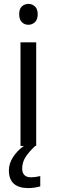

<svg xmlns="http://www.w3.org/2000/svg" viewBox="-20 -754 293 992"><path d="M126.5 -733.9Q146.5 -733.9 160.6 -720.7Q174.8 -707.5 174.8 -680.2Q174.8 -653.3 160.6 -639.6Q146.5 -626 126.5 -626Q106.4 -626 92.8 -639.6Q79.1 -653.3 79.1 -680.7Q79.1 -708 92.8 -720.7Q106.4 -733.4 126.5 -733.9ZM94.7 116.2Q94.7 162.1 140.6 162.1Q161.1 162.1 188 155.8V209Q156.2 217.8 127 217.8Q25.9 217.8 25.9 126Q25.9 91.8 46.9 58.6Q67.9 25.4 103 0H85.9V-535.2H167V0H161.6Q127.9 32.2 111.3 58.6Q94.7 85 94.7 116.2Z"/></svg>

Font: OpenSans
Style: Regular
Weight: 400
Foundry: Ascender Corporation
Version: Version 1.10